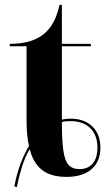

<svg xmlns="http://www.w3.org/2000/svg" viewBox="-20 -716 444 788"><path d="M39 49Q48 0 63.5 -42Q79 -84 99 -117Q94 -137 91.5 -164Q89 -191 89 -219V-526H20V-536Q108 -536 157.5 -574.5Q207 -613 224 -696H234V-536H353V-526H234V-225Q251 -229 269 -229Q326 -229 359 -197Q392 -165 392 -110Q392 -53 355.5 -21.5Q319 10 253 10Q189 10 152.5 -18.5Q116 -47 102 -104Q83 -72 70.5 -32.5Q58 7 49 52ZM307 -22Q341 -22 360.5 -45Q380 -68 380 -110Q380 -161 350.5 -190Q321 -219 269 -219Q260 -219 248.5 -218Q237 -217 234 -214Q234 -140 240 -98Q246 -56 261.5 -39Q277 -22 307 -22Z"/></svg>

Font: Noto Serif Display SemiCondensed
Style: Bold
Weight: 700
Width: 4
Designer: Monotype Design Team
Foundry: Monotype Imaging Inc.
Version: Version 2.009